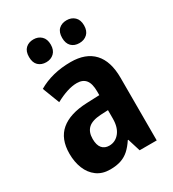

<svg xmlns="http://www.w3.org/2000/svg" viewBox="-183 -851 871 964"><g transform="rotate(-30 252.0 -369.5)"><path d="M267 -557Q354 -557 399.5 -508Q445 -459 445 -363V0H346L323 -74H320Q301 -45 280.5 -26.5Q260 -8 233.5 1Q207 10 171 10Q125 10 94 -13Q63 -36 47.5 -74.5Q32 -113 32 -161Q32 -247 83.5 -290.5Q135 -334 234 -338L309 -341V-362Q309 -408 292 -429Q275 -450 241 -450Q214 -450 183 -440Q152 -430 117 -411L79 -510Q118 -533 165 -545Q212 -557 267 -557ZM266 -252Q215 -249 192.5 -228Q170 -207 170 -167Q170 -131 185 -113.5Q200 -96 226 -96Q262 -96 285.5 -125Q309 -154 309 -205V-254ZM99 -683Q99 -716 116.5 -732.5Q134 -749 162 -749Q189 -749 207 -732Q225 -715 225 -683Q225 -651 207 -634Q189 -617 162 -617Q134 -617 116.5 -633.5Q99 -650 99 -683ZM291 -683Q291 -716 308.5 -732.5Q326 -749 354 -749Q382 -749 400 -732Q418 -715 418 -683Q418 -651 400 -634Q382 -617 354 -617Q325 -617 308 -634Q291 -651 291 -683Z"/></g></svg>

Font: Noto Sans Khmer Condensed
Style: Bold
Weight: 700
Width: 3
Designer: Danh Hong and the Monotype Design Team
Foundry: Monotype Imaging Inc.
Version: Version 2.004